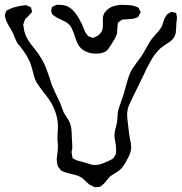

<svg xmlns="http://www.w3.org/2000/svg" viewBox="-23 -725 759 802"><path d="M195 -696Q196 -697 200 -698.5Q204 -700 205 -701L213 -705H217Q245 -705 257 -699Q290 -685 315 -632Q318 -628 320.5 -621.5Q323 -615 324 -612L333 -591Q334 -589 342 -578L345 -574Q346 -573 356 -570Q362 -567 364 -567Q366 -567 370 -568.5Q374 -570 376 -571Q387 -575 395.5 -585Q404 -595 406 -607Q407 -611 407 -620Q407 -625 406.5 -633Q406 -641 407 -651Q407 -656 409 -661.5Q411 -667 413 -671Q414 -673 420 -679Q436 -698 467 -703Q483 -706 504 -704Q529 -704 543 -698Q545 -697 549.5 -695.5Q554 -694 556 -692Q558 -690 561 -680Q565 -676 565 -673L560 -666Q559 -664 557 -659.5Q555 -655 553 -654Q551 -652 547.5 -651Q544 -650 541 -649Q533 -646 521 -645.5Q509 -645 502 -644Q492 -644 488 -643Q485 -642 482.5 -640Q480 -638 479 -637Q478 -636 474.5 -634Q471 -632 470 -630Q469 -629 469 -625.5Q469 -622 468 -620Q467 -613 467 -603.5Q467 -594 466 -588Q463 -573 453 -557.5Q443 -542 441 -538Q428 -517 421 -512Q409 -503 385 -501H377Q369 -501 355 -503Q330 -510 318 -521Q307 -531 301 -543.5Q295 -556 291 -569Q287 -582 285 -587Q276 -611 269 -619Q258 -632 232 -643Q227 -645 218.5 -649.5Q210 -654 205 -658Q197 -663 196 -665Q192 -670 191 -679Q191 -681 192 -687.5Q193 -694 195 -696ZM703 -567Q693 -553 670 -540L652 -527Q641 -519 625 -499Q614 -485 601 -460Q593 -447 575 -408L560 -377Q542 -339 532 -320Q518 -291 514 -281Q508 -263 508 -245Q508 -232 512 -204Q516 -165 519 -149Q525 -123 525 -111Q525 -90 512 -66Q502 -46 494 -34Q486 -22 475 -13Q469 -8 455 0Q452 2 447.5 4.5Q443 7 438 11L429 21Q424 26 419 33Q414 40 410 43Q400 53 392 56H386Q384 56 378.5 56.5Q373 57 370 56Q367 55 361 51Q357 50 351 46Q345 42 335 32Q324 21 318 17Q307 10 292.5 6Q278 2 264 -1Q250 -4 240 -9L233 -12Q231 -13 226 -21L219 -30L216 -41Q214 -53 214 -58Q214 -65 215.5 -76Q217 -87 218 -94Q220 -112 218 -130Q217 -137 217 -151L218 -174Q219 -182 219 -196Q219 -223 211 -249Q200 -285 180 -312Q166 -332 158 -341Q135 -371 128 -384Q120 -400 113 -430Q105 -462 97 -476Q89 -493 76 -511L63 -529Q55 -537 49 -546Q45 -553 40 -565Q35 -577 32 -585Q22 -605 15 -615Q2 -637 -1 -652Q-3 -658 -3 -662Q-3 -664 -1.5 -667.5Q0 -671 1 -673Q1 -674 2 -676Q3 -678 5 -681L13 -685Q18 -688 28 -692Q32 -693 46.5 -697Q61 -701 74 -702Q76 -702 80.5 -703Q85 -704 87 -703Q89 -703 91.5 -701.5Q94 -700 95 -699Q96 -699 100 -697.5Q104 -696 106 -694Q108 -692 108 -686Q112 -678 111 -675Q111 -674 108.5 -672Q106 -670 105 -669L90 -652Q89 -651 86.5 -649.5Q84 -648 82 -645L79 -637Q78 -633 76.5 -629.5Q75 -626 74 -623Q74 -618 76 -612Q77 -596 84 -578Q94 -554 120 -523L136 -502Q154 -476 160 -462Q168 -447 183 -403Q192 -371 201 -353Q209 -337 212 -329Q224 -305 229 -293Q239 -265 245 -252L257 -233Q265 -221 268 -214Q273 -203 274.5 -191.5Q276 -180 276.5 -168.5Q277 -157 277 -150Q279 -124 279 -109Q279 -104 277.5 -98.5Q276 -93 276 -88Q276 -87 279 -72Q279 -66 281 -64Q281 -63 286 -61L299 -55Q303 -53 311 -51.5Q319 -50 324 -48Q333 -46 345.5 -41.5Q358 -37 366 -36H372Q382 -36 386 -37Q391 -37 398 -39.5Q405 -42 408 -43Q434 -54 441 -58Q450 -64 450 -64Q453 -67 454.5 -70Q456 -73 457 -75L461 -82Q462 -86 462 -96Q463 -108 459 -130Q455 -150 455 -160Q455 -168 457 -177Q459 -186 460 -190Q464 -204 465 -211Q467 -219 467.5 -232Q468 -245 469 -255Q471 -269 481 -295Q487 -311 489 -319Q493 -329 501 -359Q509 -389 516 -408.5Q523 -428 532 -441Q537 -448 558 -477L571 -495Q578 -506 590 -528L605 -554Q609 -561 627 -581Q644 -600 647 -605Q653 -613 657 -626Q661 -639 663 -645Q665 -648 667.5 -653Q670 -658 674 -664Q676 -666 680 -668Q684 -670 686 -671Q687 -672 690 -674Q693 -676 694 -676Q696 -676 702 -673Q710 -673 713 -670Q714 -669 713.5 -667.5Q713 -666 714 -664Q717 -651 716 -647Q713 -629 713 -610L711 -586Q709 -582 707.5 -577Q706 -572 703 -567Z"/></svg>

Font: Rubik-Burned
Style: Regular
Weight: 400
Designer: NaN (generative design), Hubert & Fischer (Rubik source font outlines)
Foundry: NaN, Hubert & Fischer
Version: Version 1.000